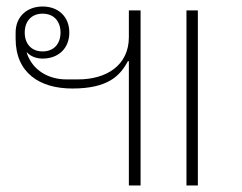

<svg xmlns="http://www.w3.org/2000/svg" viewBox="-20 -570 743 590"><path d="M376 0H412V-538H376V-456C376 -369 307 -326 220 -326H184C130 -326 80 -353 62 -408L63 -409C74 -397 91 -390 111 -390C159 -390 193 -421 193 -470C193 -519 159 -550 111 -550C63 -550 28 -519 28 -470V-451C28 -346 102 -298 202 -298C312 -298 349 -337 373 -382H376ZM111 -412C76 -412 56 -436 56 -470C56 -504 76 -528 111 -528C146 -528 166 -504 166 -470C166 -436 146 -412 111 -412ZM588 0V-538H553V0Z"/></svg>

Font: IBM Plex Thai Looped ExtraLight
Style: Regular
Weight: 200
Designer: Mike Abbink, Paul van der Laan, Pieter van Rosmalen, Ben Mitchell, Mark Frömberg
Foundry: Bold Monday
Version: Version 1.0